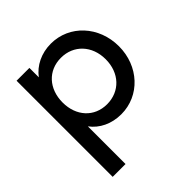

<svg xmlns="http://www.w3.org/2000/svg" viewBox="-185 -619 952 952"><g transform="rotate(-45 291.0 -143.0)"><path d="M66 199H156V-65C191 -18 248 10 316 10C446 10 546 -98 546 -237C546 -377 446 -485 316 -485C249 -485 191 -456 156 -409V-475H66ZM301 -75C212 -75 151 -142 151 -237C151 -333 212 -400 302 -400C391 -400 454 -333 454 -238C454 -142 391 -75 301 -75Z"/></g></svg>

Font: Outfit
Style: Regular
Weight: 400
Designer: Rodrigo Fuenzalida
Foundry: fragTYPE
Version: Version 1.100;gftools[0.9.27]